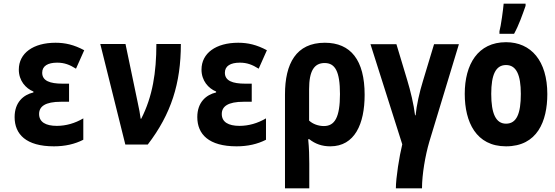

<svg xmlns="http://www.w3.org/2000/svg" viewBox="-20 -791 3040 1051"><path d="M275 10C336 10 389 -2 436 -26V-143C390 -116 341 -102 291 -102C230 -102 194 -123 194 -167C194 -208 227 -234 314 -234H358V-333H323C252 -333 211 -349 211 -393C211 -430 242 -448 293 -448C332 -448 361 -437 396 -415L441 -516C385 -546 337 -557 284 -557C162 -557 83 -500 83 -410C83 -349 121 -307 163 -290V-285C108 -272 60 -231 60 -150C60 -56 123 10 275 10Z M666 0H789C917 -167 970 -335 970 -550H836C836 -394 815 -262 753 -141H750C747 -167 741 -196 734 -229L667 -550H529Z M1275 10C1336 10 1389 -2 1436 -26V-143C1390 -116 1341 -102 1291 -102C1230 -102 1194 -123 1194 -167C1194 -208 1227 -234 1314 -234H1358V-333H1323C1252 -333 1211 -349 1211 -393C1211 -430 1242 -448 1293 -448C1332 -448 1361 -437 1396 -415L1441 -516C1385 -546 1337 -557 1284 -557C1162 -557 1083 -500 1083 -410C1083 -349 1121 -307 1163 -290V-285C1108 -272 1060 -231 1060 -150C1060 -56 1123 10 1275 10Z M1540 -274V240H1673V104C1673 67 1672 20 1667 -29H1673C1706 -3 1743 10 1788 10C1922 10 1976 -113 1976 -272C1976 -462 1900 -557 1758 -557C1601 -557 1540 -443 1540 -274ZM1753 -101C1723 -101 1692 -112 1672 -131V-303C1672 -403 1700 -446 1757 -446C1814 -446 1841 -401 1841 -276C1841 -148 1812 -101 1753 -101Z M2147 240H2290C2290 164 2308 60 2330 -15L2492 -549H2356L2295 -347C2276 -286 2260 -213 2255 -160H2252C2245 -219 2227 -294 2209 -353L2150 -549H2008L2182 -1C2166 64 2147 182 2147 240Z M2714 -620V-606H2794C2821 -655 2840 -711 2857 -759V-771H2737C2735 -744 2722 -647 2714 -620ZM2750 10C2921 10 2976 -127 2976 -276C2976 -458 2887 -560 2750 -560C2596 -560 2524 -439 2524 -277C2524 -123 2586 10 2750 10ZM2750 -114C2694 -114 2669 -170 2669 -277C2669 -383 2694 -435 2750 -435C2806 -435 2831 -382 2831 -277C2831 -169 2808 -114 2750 -114Z"/></svg>

Font: Noto Sans Mono ExtraCondensed ExtraBold
Style: Regular
Weight: 800
Width: 2
Designer: Monotype Design Team
Foundry: Monotype Imaging Inc.
Version: Version 2.014